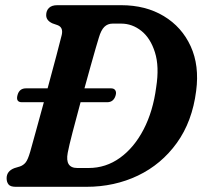

<svg xmlns="http://www.w3.org/2000/svg" viewBox="-20 -720 796 740"><path d="M5.5 -33Q5.5 -60.5 35.5 -72L57 -78.5Q70 -83 78.8 -93.8Q87.5 -104.5 96.5 -135.5Q103.5 -160.5 118 -213Q132.5 -265.5 149 -326H64.5Q40 -326 47.5 -353.5Q54.5 -379.5 80 -379.5H163.5Q182 -447 197.2 -505Q212.5 -563 218 -585.5Q224.5 -614.5 202 -623L182 -630Q158 -641 158 -661.5Q158 -679 168.8 -689.5Q179.5 -700 201 -700H447Q541.5 -700 611.2 -658Q681 -616 715 -541.5Q749 -467 736 -369.5Q721 -251.5 661.5 -169Q602 -86.5 511.5 -43.2Q421 0 313 0H41Q20 0 12.8 -9.2Q5.5 -18.5 5.5 -33ZM321.5 -72.5Q388 -72.5 442.5 -111.8Q497 -151 533.5 -221.2Q570 -291.5 582 -384Q594.5 -463.5 577.2 -518.2Q560 -573 524.8 -601Q489.5 -629 447 -629H414Q395 -629 382.2 -616.5Q369.5 -604 361 -575Q357.5 -564 349 -534.8Q340.5 -505.5 329.2 -465Q318 -424.5 305.5 -379.5H408Q419.5 -379.5 424.2 -372.2Q429 -365 426 -353.5Q418.5 -326 393 -326H290.5Q273.5 -263.5 259.5 -209.5Q245.5 -155.5 241 -131Q230 -72.5 278 -72.5Z"/></svg>

Font: Fraunces 72pt S100 SemiBold
Style: Italic
Weight: 600
Italic angle: -16°
Version: Version 1.000; ttfautohint (v1.8.3)